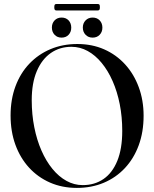

<svg xmlns="http://www.w3.org/2000/svg" viewBox="-20 -931 772 962"><path d="M367.5 -710.5Q441 -710.5 501.8 -683.8Q562.5 -657 606.8 -608.5Q651 -560 675.2 -494.2Q699.5 -428.5 699.5 -351Q699.5 -269.5 675 -203Q650.5 -136.5 605.8 -88.8Q561 -41 499.8 -15.2Q438.5 10.5 365 10.5Q291.5 10.5 230.5 -16.2Q169.5 -43 125.2 -91.5Q81 -140 57 -206.2Q33 -272.5 33 -352.5Q33 -432.5 57.5 -498.5Q82 -564.5 127 -611.8Q172 -659 233 -684.8Q294 -710.5 367.5 -710.5ZM592.5 -275Q592.5 -345.5 580 -408.8Q567.5 -472 544.2 -524.8Q521 -577.5 489.2 -616Q457.5 -654.5 419.2 -675.5Q381 -696.5 338 -696.5Q279.5 -696.5 234.8 -665.5Q190 -634.5 164.5 -574.8Q139 -515 139 -429Q139 -357.5 151.8 -293.5Q164.5 -229.5 187.8 -176.5Q211 -123.5 242.8 -84.8Q274.5 -46 313 -24.8Q351.5 -3.5 394.5 -3.5Q454 -3.5 498.5 -34Q543 -64.5 567.8 -125.2Q592.5 -186 592.5 -275ZM288.5 -742.5Q267 -742.5 253.5 -756.8Q240 -771 240 -793Q240 -814.5 253.5 -828.8Q267 -843 288.5 -843Q310.5 -843 323.8 -828.8Q337 -814.5 337 -792.5Q337 -771 323.8 -756.8Q310.5 -742.5 288.5 -742.5ZM444 -742.5Q422.5 -742.5 408.8 -756.8Q395 -771 395 -793Q395 -814.5 408.8 -828.8Q422.5 -843 444 -843Q466 -843 479.5 -828.8Q493 -814.5 493 -792.5Q493 -771 479.5 -756.8Q466 -742.5 444 -742.5ZM252 -894.5Q252 -904.5 254.5 -907.8Q257 -911 263 -911H469Q475.5 -911 478 -908Q480.5 -905 480.5 -895Q480.5 -885.5 478 -882Q475.5 -878.5 469 -878.5H263Q257 -878.5 254.5 -882Q252 -885.5 252 -894.5Z"/></svg>

Font: Fraunces 96pt
Style: Regular
Weight: 400
Version: Version 1.000;[b76b70a41]